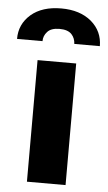

<svg xmlns="http://www.w3.org/2000/svg" viewBox="-99 -821 482 858"><g transform="rotate(5 142.0 -392.5)"><path d="M228.5 0H55.2V-545.4H228.5ZM69.8 -631.8H-44.4Q-44.9 -697.8 5.4 -741.7Q55.7 -784.7 141.1 -784.7Q225.1 -784.7 276.4 -741.7Q326.7 -698.7 327.1 -631.8H212.4Q211.4 -657.2 195.8 -674.3Q178.7 -692.9 141.1 -692.9Q103 -692.9 86.4 -673.8Q69.8 -655.8 69.8 -631.8Z"/></g></svg>

Font: My Font
Style: Regular
Weight: 500
Designer: Rasmus Andersson
Foundry: rsms
Version: Version 0.001